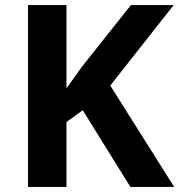

<svg xmlns="http://www.w3.org/2000/svg" viewBox="-20 -800 704 754"><path d="M664 -66H492L305 -367L241 -321V-66H90V-780H241V-453Q256 -474 271 -495Q286 -516 301 -537L494 -780H662L413 -464Z"/></svg>

Font: Noto Sans Malayalam UI
Style: Regular
Weight: 400
Designer: Jelle Bosma - Monotype Design Team
Foundry: Monotype Imaging Inc.
Version: Version 2.104